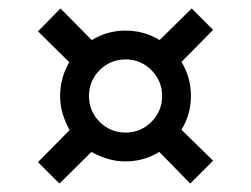

<svg xmlns="http://www.w3.org/2000/svg" viewBox="-20 -565 595 455"><path d="M120.8 -130 70 -180.8 145 -256.7Q135 -274.2 128.8 -294.6Q122.5 -315 122.5 -337.5Q122.5 -380.8 144.2 -417.5L70 -490.8L123.3 -545L197.5 -470Q234.2 -492.5 277.5 -492.5Q300 -492.5 320.4 -486.7Q340.8 -480.8 358.3 -470L434.2 -545L485 -494.2L410 -418.3Q420.8 -400.8 426.7 -380.4Q432.5 -360 432.5 -337.5Q432.5 -294.2 410 -257.5L485 -184.2L430.8 -130L357.5 -205Q320.8 -182.5 277.5 -182.5Q255 -182.5 234.6 -188.8Q214.2 -195 196.7 -205ZM277.5 -250.8Q313.3 -250.8 338.8 -276.2Q364.2 -301.7 364.2 -337.5Q364.2 -373.3 338.8 -398.8Q313.3 -424.2 277.5 -424.2Q241.7 -424.2 216.2 -398.8Q190.8 -373.3 190.8 -337.5Q190.8 -301.7 216.2 -276.2Q241.7 -250.8 277.5 -250.8Z"/></svg>

Font: Funnel Display Light
Style: Regular
Weight: 400
Version: Version 1.000